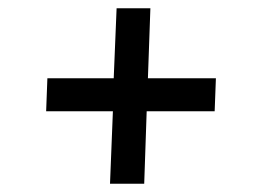

<svg xmlns="http://www.w3.org/2000/svg" viewBox="-20 -537 622 466"><path d="M247 -91 254 -267H92L95 -347H256L263 -517H345L339 -347H504L501 -267H336L330 -91Z"/></svg>

Font: Literata 36pt
Style: Bold Italic
Weight: 700
Italic angle: -2°
Designer: Latin by Veronika Burian and Jose Scaglione. Greek by Irene Vlachou. Cyrillic by Vera Evstafieva
Foundry: TypeTogether
Version: Version 3.002